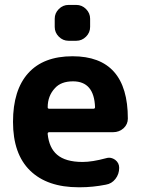

<svg xmlns="http://www.w3.org/2000/svg" viewBox="-20 -791 586 800"><path d="M185.5 -240.2Q177.7 -240.2 178.7 -232.4Q184.6 -174.8 217.8 -146.5Q252.9 -116.2 324.2 -116.2Q364.3 -116.2 421.9 -131.8Q428.7 -133.8 434.6 -133.8Q447.3 -133.8 460 -125Q476.6 -112.3 476.6 -91.8Q476.6 -65.4 460.9 -45.4Q445.3 -25.4 420.9 -21.5Q366.2 -10.7 313.5 -10.7Q310.5 -10.7 307.6 -10.7Q176.8 -10.7 105.5 -80.1Q34.2 -149.4 34.2 -283.2Q34.2 -416 97.7 -486.3Q161.1 -556.6 282.2 -556.6Q512.7 -556.6 512.7 -296.9Q512.7 -273.4 495.1 -256.8Q476.6 -240.2 451.2 -240.2ZM178.7 -343.8Q178.7 -337.9 185.5 -337.9H369.1Q376 -337.9 376 -344.7Q376 -344.7 376 -344.7Q372.1 -452.1 284.2 -452.1Q234.4 -452.1 209 -423.8Q178.7 -391.6 178.7 -343.8ZM265.6 -621.1Q242.2 -621.1 225.1 -638.2Q208 -655.3 208 -678.7V-712.9Q208 -736.3 225.1 -753.4Q242.2 -770.5 265.6 -770.5H297.9Q321.3 -770.5 338.4 -753.4Q355.5 -736.3 355.5 -712.9V-678.7Q355.5 -655.3 338.4 -638.2Q321.3 -621.1 297.9 -621.1Z"/></svg>

Font: Gen Jyuu Gothic Bold
Style: Bold
Weight: 700
Designer: [Source Han Sans]
Ryoko NISHIZUKA  (kana & ideographs); Paul D. Hunt (Latin, Greek & Cyrillic); Wenlong ZHANG  (bopomofo
Version: Version 1.002.20150607